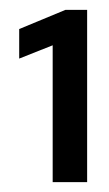

<svg xmlns="http://www.w3.org/2000/svg" viewBox="-20 -720 222 390"><path d="M19 -350ZM157 -700V-350H87V-628L19 -601V-661L113 -700Z"/></svg>

Font: Rosa Sans Medium
Style: Regular
Weight: 500
Designer: Pentagram / MCKL
Foundry: Pentagram / MCKL
Version: Version 1.005;September 16, 2019;FontCreator 11.5.0.2425 64-